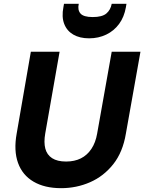

<svg xmlns="http://www.w3.org/2000/svg" viewBox="-20 -970 753 1002"><path d="M299 12Q213 12 155 -22Q97 -56 74 -120Q51 -184 67 -273L141 -700H291L216 -273Q208 -227 216.5 -194.5Q225 -162 252 -144.5Q279 -127 325 -127Q369 -127 402 -143.5Q435 -160 457 -193Q479 -226 487 -273L563 -700H713L637 -273Q621 -176 571 -113Q521 -50 450 -19Q379 12 299 12ZM445 -770Q396 -770 362.5 -789.5Q329 -809 315 -845.5Q301 -882 311 -933L314 -950H391Q384 -918 400 -899.5Q416 -881 464 -881Q513 -881 535 -899.5Q557 -918 563 -950H640L637 -932Q628 -881 601.5 -845Q575 -809 534.5 -789.5Q494 -770 445 -770Z"/></svg>

Font: DM Sans 20pt Black
Style: Italic
Weight: 900
Italic angle: -10°
Version: Version 4.004;gftools[0.9.30]